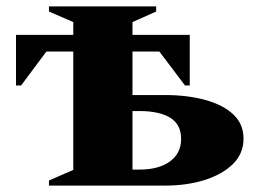

<svg xmlns="http://www.w3.org/2000/svg" viewBox="-20 -580 796 600"><path d="M495 0H133V-16L209 -49V-419H125L46 -313H30V-471H209V-511L133 -544V-560H468V-544L394 -511V-471H573V-313H558L478 -419H394V-283H495Q566 -283 622 -267.5Q678 -252 709.5 -222Q741 -192 741 -147Q741 -100 708 -67.5Q675 -35 619.5 -17.5Q564 0 495 0ZM415 -233H394V-50H415Q476 -50 511 -75.5Q546 -101 546 -146Q546 -191 512 -212Q478 -233 415 -233Z"/></svg>

Font: Spectral SC ExtraBold
Style: Regular
Weight: 800
Designer: Jean-Baptiste Levee
Foundry: Production Type
Version: Version 2.001